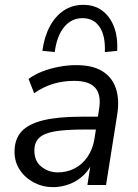

<svg xmlns="http://www.w3.org/2000/svg" viewBox="-20 -764 570 793"><path d="M199 9Q157 9 120.5 -10Q84 -29 62 -62Q40 -95 40 -137Q40 -189 68.5 -220.5Q97 -252 158 -267Q219 -282 315 -282H395L387 -229H326Q249 -229 204.5 -221Q160 -213 141 -194Q122 -175 122 -142Q122 -98 151.5 -75Q181 -52 219 -52Q256 -52 287.5 -68Q319 -84 341 -115.5Q363 -147 370 -190L389 -312Q399 -370 374.5 -400Q350 -430 286 -430Q241 -430 200.5 -418Q160 -406 121 -379L98 -438Q122 -456 154 -468.5Q186 -481 222.5 -488Q259 -495 295 -495Q363 -495 403.5 -469.5Q444 -444 459 -398Q474 -352 464 -290L418 0H341L358 -110H368Q355 -70 328.5 -43.5Q302 -17 268 -4Q234 9 199 9ZM206 -549 155 -554Q163 -613 186 -655.5Q209 -698 244 -721Q279 -744 324 -744Q369 -744 401 -721Q433 -698 450 -655.5Q467 -613 464 -554L413 -549Q416 -616 391.5 -652.5Q367 -689 321 -689Q275 -689 245 -652.5Q215 -616 206 -549Z"/></svg>

Font: Nunito Sans 12pt ExtraLight 12pt
Style: Italic
Weight: 400
Italic angle: -9°
Version: Version 3.101;gftools[0.9.27]